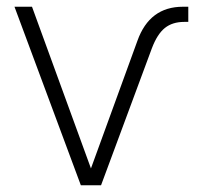

<svg xmlns="http://www.w3.org/2000/svg" viewBox="-20 -550 602 570"><path d="M220 0 23 -530H75L250 -50L388 -429Q424 -530 523 -530H539V-485H527Q492 -485 469.5 -467Q447 -449 431 -407L280 0Z"/></svg>

Font: Geist ExtLt
Style: Regular
Weight: 400
Designer: Basement.studio, Andrés Briganti, Mateo Zaragoza
Foundry: Basement.studio, Vercel, Andrés Briganti, Guido Ferreyra, Mateo Zaragoza
Version: Version 1.401